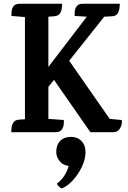

<svg xmlns="http://www.w3.org/2000/svg" viewBox="-20 -705 681 1024"><path d="M423 -685H619Q619 -680 617.5 -664Q616 -648 607.5 -633.5Q599 -619 576 -618L536 -616L349 -381L565 -71L628 -65Q632 -59 629 -43Q626 -27 615 -13.5Q604 0 583 0H462L268 -279L238 -242V-71L320 -65Q321 -60 320 -44Q319 -28 309.5 -14Q300 0 275 0H40Q41 -5 41.5 -20.5Q42 -36 51 -51Q60 -66 84 -67L113 -69V-614L41 -620Q41 -625 41.5 -641Q42 -657 51.5 -671Q61 -685 86 -685H311Q311 -680 310 -664.5Q309 -649 300.5 -634.5Q292 -620 267 -618L238 -616V-348L443 -616L378 -620Q378 -625 378.5 -641Q379 -657 388.5 -671Q398 -685 423 -685ZM351 152 391 170Q380 175 372.5 177.5Q365 180 355 180Q321 180 300.5 157Q280 134 280 105Q280 68 301 46.5Q322 25 358 25Q393 25 414.5 47Q436 69 436 106Q436 144 417 184Q398 224 370 255Q342 286 314 298Q307 302 295.5 291Q284 280 284 274Q307 257 322 233.5Q337 210 344 187.5Q351 165 351 152Z"/></svg>

Font: Karma Variable Light
Style: Regular
Weight: 300
Designer: Joana Correia
Foundry: Indian Type Foundry
Version: Version 3.000